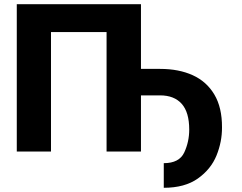

<svg xmlns="http://www.w3.org/2000/svg" viewBox="-20 -727 1159 921"><path d="M656.2 -396.5H748Q837.9 -396.5 904.5 -366.2Q971.2 -335.9 1008.3 -273.4Q1045.4 -210.9 1044.9 -116.2Q1045.4 -47.4 1018.6 18.8Q991.7 85 929 129.4Q866.2 173.8 765.6 173.8V55.7Q839.8 55.7 863.8 4.4Q887.7 -46.9 887.7 -105.5Q887.7 -188.5 851.6 -229Q815.4 -269.5 748 -269.5H656.2V0H491.2V-573.2H224.6V0H60.5V-707H656.2Z"/></svg>

Font: Pretendard Std ExtraBold
Style: Regular
Weight: 800
Designer: Base glyphs from Inter by Rasmus Andersson; Hangeul glyphs from Noto Sans CJK(Source Han Sans) by Jang Soo-young and Kan
Foundry: Kil Hyung-jin
Version: Version 1.309